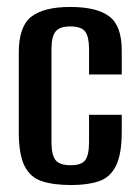

<svg xmlns="http://www.w3.org/2000/svg" viewBox="-20 -524 398 552"><path d="M185 8Q134 8 100.5 -3Q67 -14 50.5 -47Q34 -80 34 -145V-373Q34 -448 70 -476Q106 -504 182 -504Q258 -504 294 -477Q330 -450 330 -379V-310H236V-383Q236 -418 225 -433Q214 -448 182 -448Q151 -448 139.5 -433Q128 -418 128 -383V-116Q128 -79 139.5 -64Q151 -49 184 -49Q214 -49 225 -63.5Q236 -78 236 -116V-194H330V-145Q330 -81 313.5 -47.5Q297 -14 264.5 -3Q232 8 185 8Z"/></svg>

Font: Alumni Sans Thin SemiBold
Style: Regular
Weight: 600
Version: Version 1.018